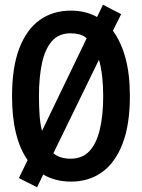

<svg xmlns="http://www.w3.org/2000/svg" viewBox="-20 -753 600 813"><path d="M137 40 60 1 97 -75Q65 -120 48 -187.5Q31 -255 31 -346Q31 -469 62 -549Q93 -629 148.5 -668.5Q204 -708 280 -708Q343 -708 391 -681L416 -733L493 -693L458 -623Q492 -577 511 -508.5Q530 -440 530 -346Q530 -225 499 -144.5Q468 -64 412 -24Q356 16 281 16Q214 16 163 -14ZM279 -81Q329 -81 359 -113.5Q389 -146 403 -206Q417 -266 417 -346Q417 -391 412.5 -430Q408 -469 399 -500L206 -104Q220 -92 239 -86.5Q258 -81 279 -81ZM158 -199 347 -591Q333 -603 316 -607.5Q299 -612 279 -612Q229 -612 200 -579Q171 -546 158 -486.5Q145 -427 145 -346Q145 -304 147.5 -266.5Q150 -229 158 -199Z"/></svg>

Font: Ubuntu Sans Mono Medium
Style: Regular
Weight: 500
Monospace: yes
Designer: Dalton Maag Ltd
Foundry: Dalton Maag Ltd
Version: Version 1.006